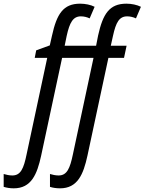

<svg xmlns="http://www.w3.org/2000/svg" viewBox="-140 -785 787 1045"><path d="M-65 240C30 240 62 164 84 62L198 -470H369L257 54C241 131 225 170 179 170C162 170 145 166 132 162V232C147 237 166 240 187 240C282 240 314 164 336 62L450 -470H535L549 -536H463L475 -590C491 -663 509 -696 552 -696C568 -696 585 -692 600 -685L627 -748C605 -759 576 -765 548 -765C455 -765 420 -709 394 -592L383 -536H212L223 -590C239 -663 258 -696 300 -696C317 -696 333 -692 348 -685L375 -748C354 -759 324 -765 296 -765C204 -765 169 -709 143 -591L131 -538L57 -511L49 -470H117L5 54C-11 132 -27 170 -73 170C-90 170 -106 166 -120 162V232C-103 237 -86 240 -65 240Z"/></svg>

Font: Noto Sans Condensed
Style: Italic
Weight: 400
Width: 3
Italic angle: -12°
Designer: Monotype Design Team
Foundry: Monotype Imaging Inc.
Version: Version 2.013